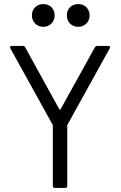

<svg xmlns="http://www.w3.org/2000/svg" viewBox="-20 -926 598 945"><path d="M193 -794C225 -794 249 -818 249 -850C249 -883 226 -906 193 -906C161 -906 137 -883 137 -850C137 -818 161 -794 193 -794ZM365 -794C397 -794 421 -818 421 -850C421 -883 397 -906 365 -906C332 -906 309 -883 309 -850C309 -818 332 -794 365 -794ZM250 -1H301C307 -1 311 -5 311 -11V-307C311 -309 311 -311 312 -312L520 -688C524 -695 521 -700 513 -700H459C454 -700 449 -697 447 -693L278 -388C277 -386 273 -386 272 -388L104 -693C102 -698 97 -700 92 -700H38C30 -700 27 -695 31 -688L239 -312C240 -311 240 -309 240 -307V-11C240 -5 244 -1 250 -1Z"/></svg>

Font: Elastic
Style: elastic
Weight: 400
Designer: Jeremy Tribby
Foundry: Tribby Type
Version: Version 1.422;hotconv 1.0.109;makeotfexe 2.5.65596